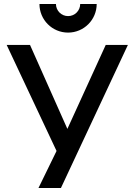

<svg xmlns="http://www.w3.org/2000/svg" viewBox="-20 -946 672 966"><path d="M322.5 -782C402 -782 466.5 -846.5 466.5 -926H383.5C383.5 -892.5 356.5 -865 322.5 -865C288.5 -865 261.5 -892.5 261.5 -926H178.5C178.5 -846.5 242.5 -782 322.5 -782ZM286.5 0 623.5 -720H512L319 -297.5L131 -720H13.5L264.5 -186.5L173.5 0Z"/></svg>

Font: Manrope SemiBold
Style: Regular
Weight: 600
Designer: Mikhail Sharanda
Foundry: Mikhail Sharanda
Version: Version 4.505